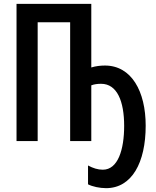

<svg xmlns="http://www.w3.org/2000/svg" viewBox="-20 -734 814 999"><path d="M455 -714H66V0H176V-618H345V0H455V-290C471 -296 488 -298 506 -298C590 -298 626 -206 626 -79C626 44 594 149 515 149C489 149 464 141 438 127V225C461 237 499 245 532 245C666 245 738 112 738 -80C738 -259 664 -393 526 -393C502 -393 478 -390 455 -383Z"/></svg>

Font: Noto Sans Display Condensed Medium
Style: Regular
Weight: 500
Width: 3
Designer: Monotype Design Team
Foundry: Monotype Imaging Inc.
Version: Version 1.900